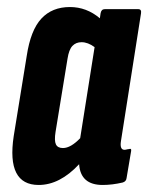

<svg xmlns="http://www.w3.org/2000/svg" viewBox="-20 -520 421 546"><path d="M90 6Q-2 6 19 -133L56 -361Q67 -434 97.5 -467Q128 -500 179 -500Q226 -500 264 -468L266 -482Q268 -494 278 -494H373Q383 -494 381 -482L324 -119Q320 -94 334 -94Q337 -94 340.5 -95Q344 -96 347 -96Q354 -99 353 -91L340 -14Q339 -4 329 -1Q299 6 272 6Q209 6 205 -53Q150 6 90 6ZM138 -145Q134 -120 139 -109.5Q144 -99 159 -99Q181 -99 208 -127L249 -386Q230 -400 212 -400Q196 -400 186 -389.5Q176 -379 172 -353Z"/></svg>

Font: Sofia Sans Extra Condensed ExtraBold
Style: Italic
Weight: 800
Italic angle: -9°
Designer: Botio Nikoltchev, Ani Petrova
Foundry: lettersoup
Version: Version 4.101; ttfautohint (v1.8.4.7-5d5b)